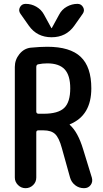

<svg xmlns="http://www.w3.org/2000/svg" viewBox="-20 -985 540 1005"><path d="M290 -909.2Q303.7 -935.5 330.1 -950.2Q356.4 -964.8 385.7 -964.8Q405.3 -964.8 415 -947.3Q424.8 -929.7 413.1 -913.1L369.1 -850.6Q326.2 -790 250 -790Q173.8 -790 130.9 -850.6L86.9 -913.1Q75.2 -929.7 84.5 -947.3Q93.8 -964.8 114.3 -964.8Q144.5 -964.8 170.4 -949.7Q196.3 -934.6 210 -909.2L249 -837.9H250H251ZM169.9 -633.8V-401.4Q169.9 -390.6 180.7 -389.6H208Q284.2 -389.6 315.9 -419.9Q347.7 -450.2 347.7 -522.5Q347.7 -590.8 318.4 -622.1Q289.1 -653.3 227.5 -653.3Q202.1 -653.3 179.7 -648.4Q169.9 -646.5 169.9 -633.8ZM57.6 -55.7V-634.8Q57.6 -671.9 81.5 -701.7Q105.5 -731.4 140.6 -735.4Q190.4 -740.2 227.5 -740.2Q346.7 -740.2 402.3 -687.5Q458 -634.8 458 -522.5Q458 -380.9 346.7 -335Q344.7 -335 344.7 -333Q344.7 -332 345.7 -331.1Q387.7 -293.9 415 -204.1L460.9 -54.7Q466.8 -33.2 454.6 -16.6Q442.4 0 419.9 0Q393.6 0 373.5 -15.6Q353.5 -31.2 346.7 -55.7L303.7 -210Q289.1 -263.7 268.6 -283.2Q248 -302.7 208 -302.7H180.7Q169.9 -302.7 169.9 -292V-55.7Q169.9 -32.2 153.3 -16.1Q136.7 0 113.8 0Q90.8 0 74.2 -16.6Q57.6 -33.2 57.6 -55.7Z"/></svg>

Font: Rounded-X Mgen+ 1mn medium
Style: Regular
Weight: 500
Designer: [Source Han Sans]
Ryoko NISHIZUKA  (kana & ideographs); Paul D. Hunt (Latin, Greek & Cyrillic); Wenlong ZHANG  (bopomofo
Version: Version 1.059.20150602